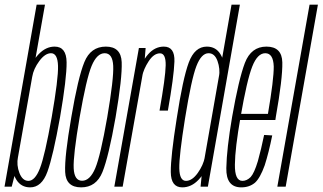

<svg xmlns="http://www.w3.org/2000/svg" viewBox="-48 -805 1392 828"><path d="M-28.5 0H2.5L17 -56.5L146 -785H110ZM82 3Q132 3 156.5 -64.5Q181 -132 211 -300Q240 -469 239.2 -536.5Q238.5 -604 187.5 -604Q149.5 -604 118.2 -570.8Q87 -537.5 80.5 -499L91 -474Q96.5 -508 121.5 -541.8Q146.5 -575.5 172 -575.5Q200.5 -575.5 202.2 -521Q204 -466.5 175 -300Q145.5 -133.5 124.2 -79.2Q103 -25 74.5 -25Q49 -25 35.8 -59Q22.5 -93 29.5 -128L9.5 -101.5Q2 -63 22.5 -30Q43 3 82 3Z M302 3Q367 3 393.8 -63Q420.5 -129 450.5 -299.5Q479.5 -470 476.8 -537Q474 -604 408.5 -604Q343 -604 315.8 -537.2Q288.5 -470.5 259.5 -299.5Q230 -129.5 233 -63.2Q236 3 302 3ZM306 -25.5Q272.5 -25.5 269.8 -79Q267 -132.5 295.5 -299.5Q324.5 -466.5 347.2 -521Q370 -575.5 403.5 -575.5Q437.5 -575.5 440.2 -521.2Q443 -467 414.5 -299.5Q385.5 -133.5 362.8 -79.5Q340 -25.5 306 -25.5Z M640 -328H676Q702 -475 704.2 -539.5Q706.5 -604 658.5 -604Q619.5 -604 590.2 -570.2Q561 -536.5 553 -490.5L565 -475.5Q571 -507 593.2 -541Q615.5 -575 642 -575Q667.5 -575 666.5 -523Q665.5 -471 640 -328ZM445 0H481L574 -523L580 -598H551Z M817 0H848.5L986.5 -785H950.5L822.5 -56.5ZM738 3Q777.5 3 808.5 -30Q839.5 -63 846.5 -101.5L835.5 -128Q829 -93 804.8 -59Q780.5 -25 754 -25Q726.5 -25 725.2 -78.5Q724 -132 750 -294.5Q777.5 -464.5 799 -520Q820.5 -575.5 851.5 -575.5Q878 -575.5 890 -541.8Q902 -508 896.5 -474L916 -499Q923 -537.5 903 -570.8Q883 -604 844 -604Q791.5 -604 766 -535.2Q740.5 -466.5 714 -293.5Q688 -129.5 688.5 -63.2Q689 3 738 3Z M992.5 3 997.5 -25Q964 -25 965 -95.5Q965.5 -165 989.5 -301Q1017 -460.5 1040 -518.5Q1062.5 -575.5 1096 -575.5Q1130.5 -575.5 1132.5 -518.5Q1133 -462.5 1107.5 -314H985.5L981 -287.5H1139.5Q1141 -295 1141.5 -301Q1171 -467 1169.5 -536Q1168 -604 1101 -604Q1035 -604 1008 -533.5Q981.5 -463.5 953 -301Q929.5 -163.5 928 -80Q926.5 3 992.5 3ZM997.5 -25 992.5 3Q1027.5 3 1051.5 -17Q1074 -37.5 1093.5 -92Q1111 -146.5 1126 -221L1091 -223Q1078.5 -162 1064 -110Q1048.5 -58.5 1033 -41.5Q1016.5 -25 997.5 -25Z M1148 0H1184L1323 -785H1287Z"/></svg>

Font: Anybody ExtraCondensed ExtraLight
Style: Italic
Weight: 250
Width: 2
Italic angle: -10°
Version: Version 1.113;gftools[0.9.25]